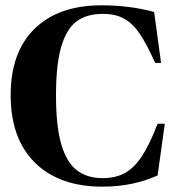

<svg xmlns="http://www.w3.org/2000/svg" viewBox="-20 -690 663 720"><path d="M190 -333Q190 -449 210 -516Q230 -583 268 -610.5Q306 -638 365 -638Q413 -638 445.5 -620Q478 -602 504 -563.5Q530 -525 562 -454H584L558 -645Q468 -670 360 -670Q200 -670 110 -582.5Q20 -495 20 -333Q20 -170 111 -80Q202 10 365 10Q477 10 571 -32L598 -226H571Q541 -148 512 -104Q483 -60 448 -41Q413 -22 365 -22Q306 -22 267.5 -52Q229 -82 209.5 -150Q190 -218 190 -333Z"/></svg>

Font: FFF_NEPSZA-BADSAG Bold
Style: Regular
Weight: 700
Designer: bBox Type GmbH
Foundry: bBox Type GmbH
Version: Version 0.002